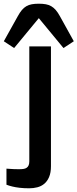

<svg xmlns="http://www.w3.org/2000/svg" viewBox="-35 -763 414 1026"><path d="M-0.5 138.2Q9.3 139.2 20.5 139.6Q30.3 140.6 43 140.9Q55.7 141.1 70.3 141.1Q81.5 141.1 91.1 139.6Q100.6 138.2 107.4 133.5Q114.3 128.9 117.9 120.6Q121.6 112.3 121.6 99.1V-515.1H237.3V125Q237.3 159.7 227.5 182.6Q217.8 205.6 201.7 219Q185.5 232.4 164.6 237.8Q143.6 243.2 121.6 243.2Q92.8 243.2 70.1 240.5Q47.4 237.8 31.7 233.9Q13.2 229.5 -0.5 224.1V138.2ZM-14.6 -542.5 60.5 -677.2Q71.3 -696.8 82 -709.5Q92.8 -722.2 105.7 -729.7Q118.7 -737.3 134.8 -740.2Q150.9 -743.2 172.4 -743.2Q193.8 -743.2 210 -740.2Q226.1 -737.3 239 -729.7Q252 -722.2 262.9 -709.5Q273.9 -696.8 284.7 -677.2L359.4 -542.5L304.2 -506.3L172.4 -666L40.5 -506.3Z"/></svg>

Font: Doppio One
Style: Regular
Weight: 400
Designer: Szymon Celej
Foundry: Szymon Celej
Version: Version 1.002